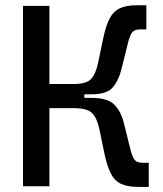

<svg xmlns="http://www.w3.org/2000/svg" viewBox="-20 -716 626 738"><path d="M68.4 0V-693.4H169.9V-393.1H264.2Q312 -393.1 330.1 -412.4Q348.1 -431.6 357.4 -475.6L376 -565.4Q386.2 -614.7 400.4 -643.1Q414.6 -671.4 439.5 -683.6Q464.4 -695.8 506.8 -695.8H542.5V-603H519Q496.6 -603 487.8 -591.3Q479 -579.6 472.2 -552.2L446.3 -448.2Q435.5 -405.3 412.8 -379.4Q390.1 -353.5 331.1 -353.5H304.2V-339.8H331.1Q393.6 -339.8 419.2 -314Q444.8 -288.1 455.6 -245.1L481.4 -141.1Q488.3 -113.8 497.1 -102.1Q505.9 -90.3 528.3 -90.3H551.8V2.4H511.7Q469.2 2.4 444.3 -9.8Q419.4 -22 405.3 -50.5Q391.1 -79.1 380.9 -127.9L362.3 -217.8Q353.5 -261.2 334.5 -280.8Q315.4 -300.3 264.2 -300.3H169.9V0Z"/></svg>

Font: Cascadia Code NF
Style: Regular
Weight: 400
Monospace: yes
Designer: Aaron Bell
Foundry: Saja Typeworks
Version: Version 2404.023; ttfautohint (v1.8.4)